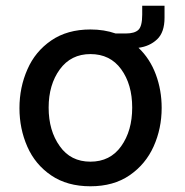

<svg xmlns="http://www.w3.org/2000/svg" viewBox="-20 -644 648 671"><path d="M76 -402Q103 -464 159 -502.5Q215 -541 296 -541Q344 -541 384 -527H420Q450 -527 463.5 -539.5Q477 -552 477 -593V-624H555V-582Q555 -531 529 -506.5Q503 -482 464 -477Q504 -439 524.5 -384Q545 -329 545 -267Q545 -195 517 -132.5Q489 -70 433 -31.5Q377 7 296 7Q215 7 159 -31Q103 -69 75.5 -131.5Q48 -194 48 -266Q48 -339 76 -402ZM189 -133Q227 -79 296 -79Q365 -79 403.5 -133Q442 -187 442 -268Q442 -349 403.5 -402Q365 -455 296 -455Q228 -455 189 -401.5Q150 -348 150 -268Q150 -187 189 -133Z"/></svg>

Font: Lopes Sans Medium
Style: Regular
Weight: 500
Designer: Gabriel Lam, Diego Maldonado
Foundry: TypeRant, Foresti Design
Version: Version 4.000